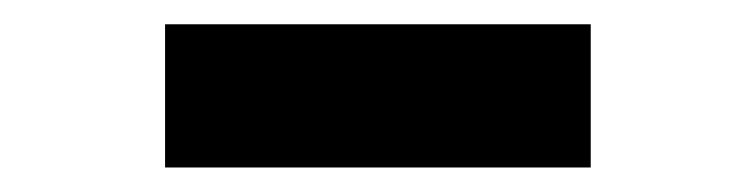

<svg xmlns="http://www.w3.org/2000/svg" viewBox="-20 -606 626 159"><path d="M469.2 -585.9V-467.3H116.7V-585.9Z"/></svg>

Font: Cascadia Mono NF SemiBold
Style: Regular
Weight: 600
Monospace: yes
Designer: Aaron Bell
Foundry: Saja Typeworks
Version: Version 2404.023; ttfautohint (v1.8.4)